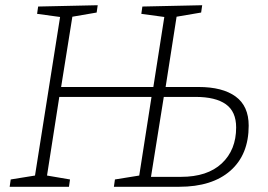

<svg xmlns="http://www.w3.org/2000/svg" viewBox="-20 -715 1027 735"><path d="M17 0 21 -28 114 -43 210 -650 122 -662 126 -690 354 -695 350 -667 257 -651 214 -382H567L609 -650L521 -662L525 -690L754 -695L750 -667L656 -651L614 -382H740Q832 -382 882 -345.5Q932 -309 932 -234Q932 -123 862 -61.5Q792 0 666 0H416L420 -28L513 -43L560 -344H207L160 -43L248 -28L244 0ZM729 -344H607L558 -38H673Q774 -38 829 -89.5Q884 -141 884 -227Q884 -288 844.5 -316Q805 -344 729 -344Z"/></svg>

Font: Bitter Light
Style: Italic
Weight: 300
Italic angle: -9°
Designer: Sol Matas, and Bitter project Authors
Foundry: Sol Matas
Version: Version 2.001